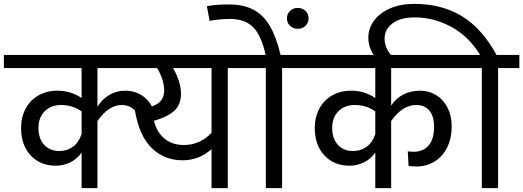

<svg xmlns="http://www.w3.org/2000/svg" viewBox="-40 -973 2706 993"><path d="M764 -372 684 -349Q675 -387 650.5 -408.5Q626 -430 590 -430Q522 -430 464 -347V0H382V-184Q358 -150 322.5 -133Q287 -116 250 -116Q168 -116 118.5 -169.5Q69 -223 69 -311Q69 -367 92.5 -411Q116 -455 159 -479.5Q202 -504 257 -504Q326 -504 382 -466V-621H-20V-689H615V-621H464V-421Q488 -460 525.5 -482Q563 -504 606 -504Q665 -504 707 -470Q749 -436 764 -372ZM382 -279V-397Q335 -430 276 -430Q224 -430 191.5 -398Q159 -366 159 -311Q159 -256 188.5 -224Q218 -192 267 -192Q306 -192 336 -213Q366 -234 382 -279Z M1258 -621H1138V0H1054V-202Q990 -144 904 -144Q811 -144 746 -206Q681 -268 658 -400Q735 -413 772 -435Q809 -457 809 -506Q809 -559 773 -621H591V-689H1258ZM1054 -621H855Q873 -591 884.5 -555.5Q896 -520 896 -489Q896 -433 863 -401.5Q830 -370 756 -348Q772 -287 812 -255Q852 -223 911 -223Q953 -223 989.5 -239.5Q1026 -256 1054 -286Z M1539 -621H1419V0H1335V-621H1218V-689H1334Q1311 -791 1268.5 -833Q1226 -875 1151 -875Q1094 -875 1044 -865L1030 -941Q1075 -950 1143 -950Q1219 -950 1270.5 -923Q1322 -896 1355.5 -839Q1389 -782 1411 -689H1539ZM1444 -878Q1444 -901 1460 -916.5Q1476 -932 1500 -932Q1524 -932 1540 -916.5Q1556 -901 1556 -878Q1556 -855 1540 -839.5Q1524 -824 1500 -824Q1476 -824 1460 -839.5Q1444 -855 1444 -878Z M1983 -427Q2007 -464 2045.5 -484Q2084 -504 2132 -504Q2179 -504 2216.5 -480.5Q2254 -457 2275 -415.5Q2296 -374 2296 -321Q2296 -256 2272 -209Q2248 -162 2206.5 -137Q2165 -112 2114 -112Q2096 -112 2073 -115L2069 -190Q2087 -188 2098 -188Q2149 -188 2177 -221Q2205 -254 2205 -317Q2205 -371 2181 -400.5Q2157 -430 2113 -430Q2041 -430 1983 -347V0H1901V-184Q1877 -150 1841.5 -133Q1806 -116 1769 -116Q1687 -116 1637.5 -169.5Q1588 -223 1588 -311Q1588 -367 1611.5 -411Q1635 -455 1678 -479.5Q1721 -504 1776 -504Q1845 -504 1901 -466V-621H1499V-689H2385V-621H1983ZM1901 -279V-397Q1854 -430 1795 -430Q1743 -430 1710.5 -398Q1678 -366 1678 -311Q1678 -256 1707.5 -224Q1737 -192 1786 -192Q1825 -192 1855 -213Q1885 -234 1901 -279Z M2646 -621H2536V0H2452V-621H2345V-689H2443Q2385 -784 2295 -833.5Q2205 -883 2104 -883Q2031 -883 1990 -852Q1949 -821 1949 -773Q1949 -724 1990 -679L1918 -659Q1865 -711 1865 -778Q1865 -827 1895 -867Q1925 -907 1978.5 -930Q2032 -953 2102 -953Q2244 -953 2348 -890Q2452 -827 2528 -689H2646Z"/></svg>

Font: Fira GO
Style: Regular
Weight: 400
Designer: Carrois Corporate
Foundry: Carrois Corporate GbR
Version: Version 0.300